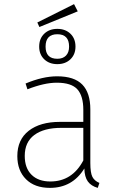

<svg xmlns="http://www.w3.org/2000/svg" viewBox="-20 -901 571 931"><path d="M357 -846 171 -770 161 -792 339 -881ZM170 -675Q170 -714 194.5 -737.5Q219 -761 258 -761Q297 -761 321.5 -737.5Q346 -714 346 -675Q346 -637 321.5 -613.5Q297 -590 258 -590Q219 -590 194.5 -613.5Q170 -637 170 -675ZM315 -675Q315 -735 258 -735Q201 -735 201 -675Q201 -616 258 -616Q285 -616 300 -631.5Q315 -647 315 -675ZM418 -111Q418 -63 428 -43.5Q438 -24 462 -14L454 10Q422 1 406 -21Q390 -43 389 -84Q331 10 222 10Q148 10 106 -32Q64 -74 64 -144Q64 -224 119.5 -267Q175 -310 270 -310H384V-368Q384 -436 355 -468Q326 -500 255 -500Q195 -500 113 -468L104 -496Q187 -531 257 -531Q340 -531 379 -491Q418 -451 418 -371ZM224 -21Q330 -21 384 -123V-281H277Q193 -281 146.5 -246.5Q100 -212 100 -145Q100 -86 133 -53.5Q166 -21 224 -21Z"/></svg>

Font: Fira Sans UltraLight
Style: Regular
Weight: 200
Designer: Carrois Corporate & Edenspiekermann AG
Foundry: Carrois Corporate GbR & Edenspiekermann AG
Version: Version 4.106;PS 004.106;hotconv 1.0.70;makeotf.lib2.5.58329